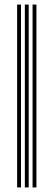

<svg xmlns="http://www.w3.org/2000/svg" viewBox="-20 -820 234 840"><path d="M122.5 0V-800H139.4V0ZM54.9 0V-800H71.8V0ZM88.7 0V-800H105.6V0Z"/></svg>

Font: Big Shoulders Inline Text SC Thin
Style: Regular
Weight: 100
Designer: Patric King
Foundry: XO Type Co
Version: Version 2.002